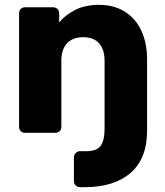

<svg xmlns="http://www.w3.org/2000/svg" viewBox="-20 -550 683 795"><path d="M312 225Q301 225 293.5 218Q286 211 286 200V102Q286 91 293.5 83.5Q301 76 312 76H337Q381 76 397 53.5Q413 31 413 -16V-298Q413 -345 390.5 -370.5Q368 -396 324 -396Q282 -396 258 -371Q234 -346 234 -298V-25Q234 -14 227 -7Q220 0 209 0H84Q73 0 66 -7Q59 -14 59 -25V-495Q59 -506 66 -513Q73 -520 84 -520H199Q210 -520 217.5 -513Q225 -506 225 -495V-457Q251 -489 292.5 -509.5Q334 -530 391 -530Q434 -530 470 -515.5Q506 -501 532.5 -472.5Q559 -444 574 -401.5Q589 -359 589 -304V-9Q589 107 520.5 166Q452 225 331 225Z"/></svg>

Font: Fz Rubik
Style: Bold
Weight: 700
Designer: Hubert and Fischer
Foundry: Hubert and Fischer
Version: Vit hóa bi FontZin.com